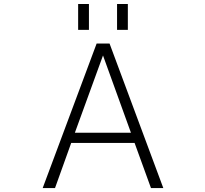

<svg xmlns="http://www.w3.org/2000/svg" viewBox="-20 -952 1040 973"><path d="M662.1 -227.5H340.8L258.8 1H196.3L469.7 -731.4H535.2L807.6 1H745.1ZM376 -800.8V-931.6H430.7V-800.8ZM573.2 -800.8V-931.6H627.9V-800.8ZM502 -670.9 359.4 -279.3H643.6Z"/></svg>

Font: GenEi Gothic M Light
Style: Regular
Weight: 300
Designer: o_tamon (Modified); [Source Han Sans]
Ryoko NISHIZUKA  (kana & ideographs); Paul D. Hunt (Latin, Greek & Cyrillic); Wenl
Version: Version 1.1a;Original Version 1.004